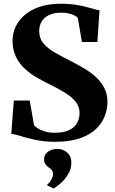

<svg xmlns="http://www.w3.org/2000/svg" viewBox="-20 -774 638 1063"><path d="M285 11Q225 11 176.5 0.5Q128 -10 94 -20.8Q60 -31.5 42.5 -33L56.5 -217.5H144.5L168.5 -80.5Q176.5 -71 192.2 -61.5Q208 -52 230.8 -45.5Q253.5 -39 282.5 -39Q332 -39 362.2 -53.2Q392.5 -67.5 406.5 -92.2Q420.5 -117 420.5 -147.5Q420.5 -185 397.2 -212.8Q374 -240.5 334 -264.2Q294 -288 243 -313Q213.5 -327.5 180 -347Q146.5 -366.5 116.8 -394Q87 -421.5 68.2 -459.5Q49.5 -497.5 49.5 -549.5Q49.5 -602.5 79.5 -649Q109.5 -695.5 169.2 -724.2Q229 -753 319 -753.5Q361.5 -753.5 395.8 -748.2Q430 -743 456.5 -736Q483 -729 501.5 -723.5Q520 -718 531 -717L519 -541.5H433.5L411 -674.5Q406.5 -681 393.8 -687.8Q381 -694.5 361.8 -699.2Q342.5 -704 318 -704Q276.5 -703.5 249.8 -690Q223 -676.5 210 -653.8Q197 -631 197 -603Q197 -560.5 222.2 -531.8Q247.5 -503 288 -480.5Q328.5 -458 374.5 -434.5Q406 -418.5 441 -398.2Q476 -378 506.5 -351.5Q537 -325 556 -290Q575 -255 575 -209.5Q575 -170 559.8 -130.8Q544.5 -91.5 511.2 -59.5Q478 -27.5 422.2 -8.2Q366.5 11 285 11ZM375 128Q375 160.5 358.2 189Q341.5 217.5 318.5 238.2Q295.5 259 277.5 269.5H276L242.5 252.5L241.5 247Q255 238 264.2 220.8Q273.5 203.5 273.5 192Q273.5 176.5 267.2 168.5Q261 160.5 249.5 153Q239.5 146 231.8 135.5Q224 125 224 108.5Q224 88 235.8 75.2Q247.5 62.5 263.8 56.5Q280 50.5 292.5 50.5H296Q330 50.5 352.8 71.5Q375.5 92.5 375 128Z"/></svg>

Font: Merriweather 72pt ExtraBold
Style: Regular
Weight: 800
Version: Version 2.100